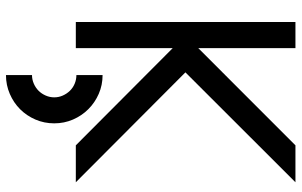

<svg xmlns="http://www.w3.org/2000/svg" viewBox="-199 -556 985 627"><g transform="rotate(90 293.5 -242.5)"><path d="M225.1 -85Q257.8 -85 286.4 -72.5Q314.9 -60.1 336.4 -38.6Q357.9 -17.1 370.4 11.7Q382.8 40.5 382.8 72.8Q382.8 105.5 370.4 134.3Q357.9 163.1 336.7 184.3Q315.4 205.6 286.6 218Q257.8 230.5 225.1 230.5V145.5Q239.7 145.5 253.2 139.6Q266.6 133.8 276.4 124Q286.1 114.3 292 100.8Q297.9 87.4 297.9 72.8Q297.9 58.1 292 44.9Q286.1 31.7 276.4 21.7Q266.6 11.7 253.2 6.1Q239.7 0.5 225.1 0.5ZM137.2 2.4H51.8V-714.8H137.2V-397.5L454.6 -714.8H575.2L216.3 -355.5L575.2 2.4H454.6L137.2 -314Z"/></g></svg>

Font: Proletarsk
Style: Regular
Weight: 400
Designer: Peter Wiegel, original typeface by Carl Albert Fahrenwaldt 1901
Foundry: Peter Wiegel
Version: Version 1.000 2010 initial release